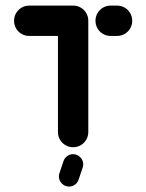

<svg xmlns="http://www.w3.org/2000/svg" viewBox="-20 -539 536 703"><path d="M303.3 -461.5V-55.6Q303.3 -40.4 295.9 -27.6Q288.5 -14.8 275.7 -7.4Q263 0 247.8 0Q232.6 0 219.8 -7.4Q207 -14.8 199.6 -27.6Q192.2 -40.4 192.2 -55.6V-461.5ZM31.5 -463Q31.5 -478.1 38.9 -490.9Q46.3 -503.7 59.1 -511.1Q71.9 -518.5 87 -518.5H247.8Q263 -518.5 275.7 -511.1Q288.5 -503.7 295.9 -490.9Q303.3 -478.1 303.3 -463Q303.3 -447.8 295.9 -435Q288.5 -422.2 275.7 -414.8Q263 -407.4 247.8 -407.4H87Q71.9 -407.4 59.1 -414.8Q46.3 -422.2 38.9 -435Q31.5 -447.8 31.5 -463ZM329.6 -463Q329.6 -478.1 337 -490.9Q344.4 -503.7 357.2 -511.1Q370 -518.5 385.2 -518.5H408.5Q423.7 -518.5 436.5 -511.1Q449.3 -503.7 456.7 -490.9Q464.1 -478.1 464.1 -463Q464.1 -447.8 456.7 -435Q449.3 -422.2 436.5 -414.8Q423.7 -407.4 408.5 -407.4H385.2Q370 -407.4 357.2 -414.8Q344.4 -422.2 337 -435Q329.6 -447.8 329.6 -463ZM195.6 106.7Q195.6 102.2 197.4 95.9L212.2 51.9Q215.6 40.4 225.4 33Q235.2 25.6 247.4 25.6Q263 25.6 273.9 36.7Q284.8 47.8 284.8 63Q284.8 67.4 283 73.7L268.1 117.8Q264.8 129.3 255 136.7Q245.2 144.1 233 144.1Q217.4 144.1 206.5 133Q195.6 121.9 195.6 106.7Z"/></svg>

Font: 26F Galaxy Sans Black
Style: Regular
Weight: 900
Designer: C₂₉H₂₅N₃O₅
Version: Version 1.100